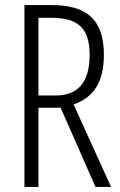

<svg xmlns="http://www.w3.org/2000/svg" viewBox="-20 -734 473 754"><path d="M184 -714H76V0H131V-311H218L355 0H416L269 -324C351 -352 388 -416 388 -519C388 -658 319 -714 184 -714ZM183 -664C289 -664 332 -621 332 -518C332 -407 282 -359 200 -359H131V-664Z"/></svg>

Font: Noto Sans UI Condensed Light
Style: Regular
Weight: 300
Width: 3
Designer: Monotype Design Team
Foundry: Monotype Imaging Inc.
Version: Version 1.901